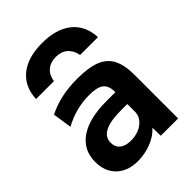

<svg xmlns="http://www.w3.org/2000/svg" viewBox="-232 -905 1023 1023"><g transform="rotate(-45 280.0 -393.5)"><path d="M275.6 -796.7Q383 -796.7 443.6 -747.7Q504.3 -698.7 508.9 -608.3H374.3Q366.7 -648.7 341.2 -670.7Q315.7 -692.7 275.6 -692.7Q235 -692.7 209 -670.7Q183 -648.7 177 -608.3H42.3Q46.4 -698.7 107.5 -747.7Q168.7 -796.7 275.6 -796.7ZM193.3 10Q117 10 72.5 -32.8Q28 -75.7 28 -148.7Q28 -238 98.7 -286.7Q169.3 -335.3 299.4 -335.3H367.4Q367.4 -384 342.5 -403.7Q317.7 -423.4 256.7 -423.4Q207.7 -423.4 161.2 -411.5Q114.7 -399.7 67.3 -374L51 -482Q101.3 -506.7 155.5 -518.3Q209.7 -530 274.3 -530Q358.3 -530 408.8 -510.2Q459.3 -490.3 482 -446Q504.6 -401.7 504.6 -328.7V0H374L372.7 -60H370.7Q343 -28.3 294 -9.2Q245 10 193.3 10ZM244 -93.6Q279.3 -93.6 307.2 -106.1Q335 -118.6 351.2 -139.8Q367.4 -161 367.4 -187V-245.7H319.3Q238.3 -245.7 198.5 -225Q158.6 -204.3 158.6 -162Q158.6 -130 180.8 -111.8Q203 -93.6 244 -93.6Z"/></g></svg>

Font: M PLUS 2 Thin
Style: Regular
Weight: 100
Designer: Coji Morishita
Foundry: UNDERFOREST DESIGN
Version: Version 1.001